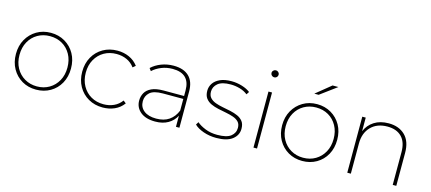

<svg xmlns="http://www.w3.org/2000/svg" viewBox="-54 -1217 3858 1718"><g transform="rotate(15 1875.0 -358.5)"><path d="M307 3Q234 3 176.5 -30.5Q119 -64 85.5 -123.5Q52 -183 52 -260Q52 -337 85.5 -396Q119 -455 176.5 -489Q234 -523 307 -523Q380 -523 438 -489Q496 -455 529 -396Q562 -337 562 -260Q562 -183 529 -123.5Q496 -64 438 -30.5Q380 3 307 3ZM307 -27Q371 -27 421 -56.5Q471 -86 500 -138.5Q529 -191 529 -260Q529 -329 500 -381.5Q471 -434 421 -463Q371 -492 307 -492Q244 -492 193.5 -463Q143 -434 114 -381.5Q85 -329 85 -260Q85 -191 114 -138.5Q143 -86 193.5 -56.5Q244 -27 307 -27Z M924 3Q850 3 791.5 -30.5Q733 -64 699.5 -123.5Q666 -183 666 -260Q666 -337 699.5 -396.5Q733 -456 791.5 -489.5Q850 -523 924 -523Q983 -523 1033 -500.5Q1083 -478 1116 -434L1091 -413Q1062 -453 1018.5 -472.5Q975 -492 924 -492Q859 -492 808.5 -463Q758 -434 728.5 -381.5Q699 -329 699 -260Q699 -191 728.5 -138Q758 -85 808.5 -56Q859 -27 924 -27Q975 -27 1018.5 -46.5Q1062 -66 1091 -106L1116 -86Q1083 -41 1033 -19Q983 3 924 3Z M1604 0V-103Q1579 -54 1530 -25.5Q1481 3 1411 3Q1323 3 1274 -37.5Q1225 -78 1225 -143Q1225 -181 1243 -213.5Q1261 -246 1302.5 -265.5Q1344 -285 1414 -285H1603V-336Q1603 -493 1443 -493Q1387 -493 1339 -473.5Q1291 -454 1258 -423L1240 -447Q1277 -482 1330.5 -502.5Q1384 -523 1444 -523Q1537 -523 1586.5 -475.5Q1636 -428 1636 -336V0ZM1603 -150V-258H1414Q1329 -258 1293.5 -226Q1258 -194 1258 -145Q1258 -90 1299 -57.5Q1340 -25 1413 -25Q1485 -25 1532 -57.5Q1579 -90 1603 -150Z M1977 3Q1913 3 1857.5 -16.5Q1802 -36 1772 -66L1788 -92Q1817 -66 1867 -46Q1917 -26 1978 -26Q2066 -26 2104 -56Q2142 -86 2142 -134Q2142 -169 2123 -189Q2104 -209 2072.5 -220Q2041 -231 2004 -238Q1967 -245 1929.5 -253Q1892 -261 1860.5 -275.5Q1829 -290 1810 -316Q1791 -342 1791 -385Q1791 -422 1811.5 -453Q1832 -484 1874 -503.5Q1916 -523 1981 -523Q2029 -523 2077 -508.5Q2125 -494 2155 -470L2138 -444Q2107 -469 2065 -481Q2023 -493 1980 -493Q1899 -493 1862 -462Q1825 -431 1825 -386Q1825 -350 1844 -329Q1863 -308 1894 -296.5Q1925 -285 1962.5 -278Q2000 -271 2037 -263Q2074 -255 2105.5 -241Q2137 -227 2156 -202Q2175 -177 2175 -134Q2175 -74 2125 -35.5Q2075 3 1977 3Z M2322 0V-519H2355V0ZM2338 -655Q2325 -655 2315 -664.5Q2305 -674 2305 -687Q2305 -701 2315 -710.5Q2325 -720 2338 -720Q2351 -720 2361 -710.5Q2371 -701 2371 -688Q2371 -674 2361.5 -664.5Q2352 -655 2338 -655Z M2773 3Q2700 3 2642.5 -30.5Q2585 -64 2551.5 -123.5Q2518 -183 2518 -260Q2518 -337 2551.5 -396Q2585 -455 2642.5 -489Q2700 -523 2773 -523Q2846 -523 2904 -489Q2962 -455 2995 -396Q3028 -337 3028 -260Q3028 -183 2995 -123.5Q2962 -64 2904 -30.5Q2846 3 2773 3ZM2773 -27Q2837 -27 2887 -56.5Q2937 -86 2966 -138.5Q2995 -191 2995 -260Q2995 -329 2966 -381.5Q2937 -434 2887 -463Q2837 -492 2773 -492Q2710 -492 2659.5 -463Q2609 -434 2580 -381.5Q2551 -329 2551 -260Q2551 -191 2580 -138.5Q2609 -86 2659.5 -56.5Q2710 -27 2773 -27ZM2723 -607 2862 -720H2916L2763 -607Z M3191 0V-519H3223V-393Q3248 -453 3302.5 -488Q3357 -523 3436 -523Q3531 -523 3588 -467.5Q3645 -412 3645 -305V0H3612V-303Q3612 -396 3565 -444Q3518 -492 3433 -492Q3336 -492 3280 -434Q3224 -376 3224 -280V0Z"/></g></svg>

Font: Montserrat ExtraLight
Style: Regular
Weight: 200
Designer: Julieta Ulanovsky
Foundry: Julieta Ulanovsky
Version: Version 9.000; ttfautohint (v1.8.4.7-5d5b)